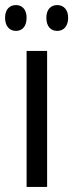

<svg xmlns="http://www.w3.org/2000/svg" viewBox="-40 -738 289 758"><path d="M-20 -668C-20 -633 -1 -616 23 -616C47 -616 65 -633 65 -668C65 -701 47 -718 23 -718C-1 -718 -20 -702 -20 -668ZM143 -668C143 -633 161 -616 186 -616C210 -616 229 -633 229 -668C229 -701 210 -718 186 -718C162 -718 143 -702 143 -668ZM146 0V-537H65V0Z"/></svg>

Font: Noto Sans Sinhala UI ExtraCondensed
Style: Regular
Weight: 400
Width: 2
Designer: Jelle Bosma - Monotype Design Team
Foundry: Monotype Imaging Inc.
Version: Version 2.006